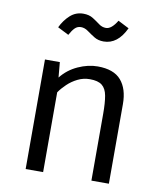

<svg xmlns="http://www.w3.org/2000/svg" viewBox="-87 -862 789 932"><g transform="rotate(10 307.5 -395.5)"><path d="M103.1 0V-540H176.4L183.1 -465.1Q215.9 -506.7 265.1 -529Q314.4 -551.3 361.5 -551.3Q441 -551.3 477.2 -509.2Q513.3 -467.2 513.3 -392.3V0H427.2V-328.7Q427.2 -384.1 421 -417.9Q414.9 -451.8 395.1 -467.7Q375.4 -483.6 334.9 -483.6Q303.1 -483.6 275.1 -469.7Q247.2 -455.9 225.4 -435.1Q203.6 -414.4 189.2 -393.3V0ZM367.7 -675.4Q340.5 -675.4 320.8 -687.7Q301 -700 283.8 -712.6Q266.7 -725.1 248.2 -725.1Q230.8 -725.1 218.5 -712.8Q206.2 -700.5 193.8 -677.4L139 -705.1Q156.4 -741.5 183.8 -766.4Q211.3 -791.3 248.7 -791.3Q276.9 -791.3 296.4 -779Q315.9 -766.7 332.1 -754.4Q348.2 -742.1 367.7 -742.1Q394.9 -742.1 422.1 -787.2L476.4 -759.5Q436.9 -675.4 367.7 -675.4Z"/></g></svg>

Font: FiraCode Nerd Font
Style: Regular
Weight: 400
Designer: Carrois Corporate, Edenspiekermann AG, Nikita Prokopov
Foundry: Carrois Corporate, Edenspiekermann AG, Nikita Prokopov
Version: Version 6.002;Nerd Fonts 2.2.2